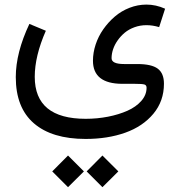

<svg xmlns="http://www.w3.org/2000/svg" viewBox="-20 -358 768 820"><path d="M175.8 -226.6Q128.4 -118.7 128.4 -29.8Q128.4 149.4 346.2 149.4Q395 149.4 441.2 140.4Q487.3 131.3 524.2 115Q561 98.6 583.5 73Q606 47.4 606 16.6Q606 5.4 596.2 2.7Q586.4 0 556.2 0H502Q377 -0.5 377 -98.6Q377 -132.8 388.4 -167.7Q399.9 -202.6 421.1 -232.9Q442.4 -263.2 470.2 -287.1Q498 -311 533.2 -324.7Q568.4 -338.4 605.5 -338.4Q646 -338.4 685.1 -320.8L659.7 -242.2Q631.8 -250.5 605.5 -250.5Q578.6 -250.5 554.4 -241.7Q530.3 -232.9 512.9 -218.5Q495.6 -204.1 482.7 -185.8Q469.7 -167.5 463.1 -147.9Q456.5 -128.4 456.5 -109.4Q456.5 -84.5 510.3 -84.5H566.4Q627.4 -84.5 653.8 -64.7Q680.2 -44.9 680.2 -0.5Q680.2 73.7 635 127.9Q589.8 182.1 514.9 208.7Q439.9 235.4 345.7 235.4Q202.1 235.4 124.8 168.7Q47.4 102.1 47.4 -28.8Q47.4 -132.8 105.5 -255.9ZM417.5 306.2 485.4 374 417.5 441.4 350.1 374ZM270.5 306.2 338.4 374 270.5 441.4 203.1 374Z"/></svg>

Font: Samim FD
Style: FD
Weight: 400
Foundry: DejaVu fonts team - Redesigned by Saber Rastikerdar
Version: Version 4.00 December 17, 2020